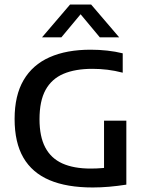

<svg xmlns="http://www.w3.org/2000/svg" viewBox="-20 -822 648 848"><path d="M389.5 6Q275 6 198.5 -26.5Q122 -59 83.2 -125.8Q44.5 -192.5 44.5 -296.5Q44.5 -400.5 84.2 -468.2Q124 -536 199 -569.2Q274 -602.5 380 -602.5Q417.5 -602.5 453.8 -598.5Q490 -594.5 522 -586.5V-501Q487.5 -510 454.5 -514Q421.5 -518 388 -518Q312 -518 260 -495.8Q208 -473.5 181.2 -424.8Q154.5 -376 154.5 -295.5Q154.5 -219 179.8 -171Q205 -123 255.2 -100.2Q305.5 -77.5 380.5 -77.5Q406.5 -77.5 433.8 -79.8Q461 -82 483 -86L439.5 -47.5V-289H538V-6.5Q499.5 -0.5 462 2.8Q424.5 6 389.5 6ZM165.5 -657 289.5 -802H382.5L506.5 -657H421L326 -771H346L251 -657Z"/></svg>

Font: Encode Sans SC Medium
Style: Regular
Weight: 500
Version: Version 3.002